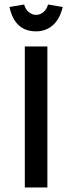

<svg xmlns="http://www.w3.org/2000/svg" viewBox="-20 -831 320 851"><path d="M22 0ZM190 -625V0H90V-625ZM22 -800 87 -811Q93 -789 108 -777Q123 -765 140 -765Q157 -765 172 -777Q187 -789 193 -811L258 -800Q245 -746 214 -719Q183 -692 140 -692Q45 -692 22 -800Z"/></svg>

Font: Changa
Style: Regular
Weight: 400
Designer: Eduardo Rodriguez Tunni
Foundry: Eduardo Rodriguez Tunni
Version: Version 2.002; ttfautohint (v1.5.10-5e6f)